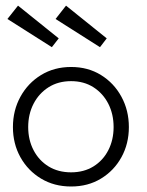

<svg xmlns="http://www.w3.org/2000/svg" viewBox="-20 -666 534 698"><path d="M238.5 12Q177 12 129.2 -16.8Q81.5 -45.5 54.2 -94.5Q27 -143.5 27 -204Q27 -264.5 54.2 -314.2Q81.5 -364 129.2 -393.2Q177 -422.5 238.5 -422.5Q300 -422.5 347.2 -393.2Q394.5 -364 421.5 -314.2Q448.5 -264.5 448.5 -204Q448.5 -143.5 421.5 -94.5Q394.5 -45.5 347.2 -16.8Q300 12 238.5 12ZM238.5 -39.5Q285 -39.5 319.8 -61Q354.5 -82.5 373.8 -120Q393 -157.5 393 -204Q393 -251 373.8 -288.8Q354.5 -326.5 319.8 -348.8Q285 -371 238.5 -371Q191.5 -371 156.5 -348.8Q121.5 -326.5 102 -288.8Q82.5 -251 82.5 -204Q82.5 -157.5 102 -120Q121.5 -82.5 156.5 -61Q191.5 -39.5 238.5 -39.5ZM343.5 -494.5 182 -597 220 -645.5 368 -526.5ZM168.5 -494.5 7 -597 45.5 -645.5 193.5 -526.5Z"/></svg>

Font: League Spartan Thin Light
Style: Regular
Weight: 300
Version: Version 2.002